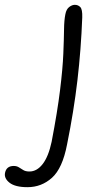

<svg xmlns="http://www.w3.org/2000/svg" viewBox="-154 -516 415 796"><path d="M-40 260Q-91 260 -114.5 241.5Q-138 223 -133 200Q-127 172 -97 172Q-85 172 -76 177.5Q-67 183 -57.5 189Q-48 195 -32 195Q-1 195 23 164Q47 133 60 72Q84 -53 95 -142.5Q106 -232 108.5 -293Q111 -354 111.5 -393.5Q112 -433 117 -457Q121 -478 133 -487Q145 -496 156 -496Q170 -496 179 -486.5Q188 -477 187 -444Q182 -311 167 -183Q152 -55 124 83Q105 182 61.5 221Q18 260 -40 260Z"/></svg>

Font: Shantell Sans Normal
Style: Italic
Weight: 300
Italic angle: -11.31°
Designer: Stephen Nixon, Anya Danilova, Shantell Martin
Foundry: Arrow Type
Version: Version 1.008;[a672d596b]